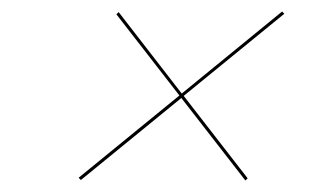

<svg xmlns="http://www.w3.org/2000/svg" viewBox="-20 -483 570 335"><path d="M117.2 -172.9 293 -316.4 183.1 -458 187 -461.9 297.1 -319.8 472.2 -462.9 476.1 -459 300.5 -315.7 412.1 -171.9 408.2 -168 296.4 -312 121.1 -168.9Z"/></svg>

Font: Bodoni* 36
Style: Bold Italic
Weight: 700
Italic angle: -13°
Version: Version 2.000; ttfautohint (v1.8.1)